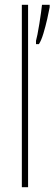

<svg xmlns="http://www.w3.org/2000/svg" viewBox="-20 -780 227 800"><path d="M97 0H71V-760H97ZM187 -750Q184 -733 177 -702Q170 -671 161 -641Q152 -611 142 -596H130V-610Q132 -616 136 -636Q140 -656 144 -681Q148 -706 151 -728Q154 -750 155 -760H187Z"/></svg>

Font: Noto Sans Gujarati UI ExtraCondensed Thin
Style: Regular
Weight: 100
Width: 2
Designer: Jelle Bosma - Monotype Design Team, Universal Thirst
Foundry: Monotype Imaging Inc.
Version: Version 2.106; ttfautohint (v1.8.4.7-5d5b)